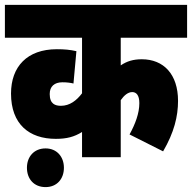

<svg xmlns="http://www.w3.org/2000/svg" viewBox="-20 -642 784 784"><path d="M744 -488V-622H0V-488H315V-261C293 -232 265 -210 229 -210C206 -210 183 -217 183 -258C183 -289 202 -306 235 -306C253 -306 268 -304 280 -301L292 -433C266 -439 243 -441 212 -441C91 -441 25 -370 25 -260C25 -135 99 -75 208 -75C252 -75 283 -83 315 -103V0H473V-233C487 -253 503 -266 520 -266C536 -266 549 -254 549 -221C549 -179 532 -135 509 -93L646 -24C691 -101 707 -167 707 -230C707 -339 648 -400 559 -400C524 -400 498 -392 473 -375V-488ZM90 43C90 89 119 122 166 122C212 122 241 89 241 43C241 -2 212 -36 166 -36C119 -36 90 -2 90 43Z"/></svg>

Font: Noto Sans Condensed Black
Style: Regular
Weight: 900
Width: 3
Designer: Monotype Design Team
Foundry: Monotype Imaging Inc.
Version: Version 2.013